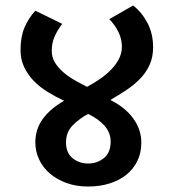

<svg xmlns="http://www.w3.org/2000/svg" viewBox="-20 -671 634 701"><path d="M539 -498Q539 -463 526.5 -435Q514 -407 492.5 -384.5Q471 -362 442.5 -343Q414 -324 383 -306Q437 -279 466.5 -238.5Q496 -198 496 -150Q496 -114 482 -84.5Q468 -55 442.5 -34Q417 -13 381 -1.5Q345 10 302 10Q258 10 222.5 -3Q187 -16 161.5 -38Q136 -60 122.5 -89.5Q109 -119 109 -151Q109 -199 136 -236.5Q163 -274 214 -303Q182 -318 153 -336Q124 -354 102.5 -376.5Q81 -399 68 -426.5Q55 -454 55 -488Q55 -536 69 -569.5Q83 -603 109 -632L207 -584Q188 -558 178.5 -535.5Q169 -513 169 -485Q169 -461 181 -442Q193 -423 211.5 -407Q230 -391 253 -378Q276 -365 298 -354Q320 -366 342.5 -381Q365 -396 383.5 -414.5Q402 -433 413.5 -454.5Q425 -476 425 -500Q425 -529 412 -555Q399 -581 379 -601L466 -651Q498 -626 518.5 -587Q539 -548 539 -498ZM384 -154Q384 -186 362.5 -211Q341 -236 302 -255Q271 -239 246 -214Q221 -189 221 -151Q221 -113 245 -93.5Q269 -74 302 -74Q335 -74 359.5 -94Q384 -114 384 -154Z"/></svg>

Font: Ek Mukta SemiBold
Style: Regular
Weight: 600
Designer: Girish Dalvi and Yashodeep Gholap
Foundry: Ek Type
Version: Version 2.538;PS 1.002;hotconv 16.6.51;makeotf.lib2.5.65220;